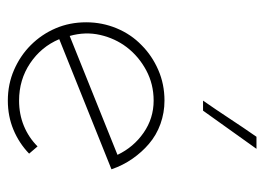

<svg xmlns="http://www.w3.org/2000/svg" viewBox="-110 -542 659 478"><g transform="rotate(90 219.0 -302.5)"><path d="M362 -46Q336 -21 302.5 -7Q269 7 230 7Q189 7 153.5 -8.5Q118 -24 92 -50Q65 -77 50 -112Q35 -147 35 -188Q35 -228 50 -264Q65 -300 92 -326Q118 -352 153.5 -367.5Q189 -383 230 -383Q260 -383 288 -373Q316 -363 338 -344Q358 -327 374.5 -303.5Q391 -280 401 -251Q319 -218 239 -186Q159 -154 77 -121Q96 -76 137 -48.5Q178 -21 230 -21Q264 -21 293 -33Q322 -45 344 -67ZM230 -356Q189 -356 154.5 -337.5Q120 -319 97 -289Q75 -260 66.5 -223Q58 -186 69 -147Q143 -177 217 -206.5Q291 -236 365 -266Q346 -306 310 -331Q274 -356 230 -356ZM255 -479H230Q253 -512 275 -545.5Q297 -579 320 -612H350Q326 -579 302.5 -545.5Q279 -512 255 -479Z"/></g></svg>

Font: Josefin Slab Light
Style: Regular
Weight: 300
Designer: Santiago Orozco
Foundry: Typemade
Version: Version 2.000